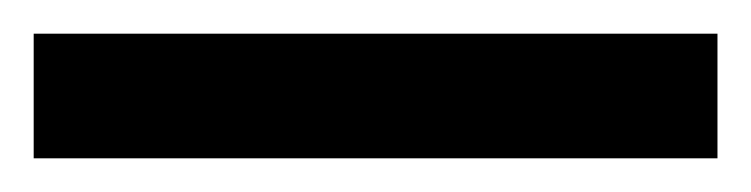

<svg xmlns="http://www.w3.org/2000/svg" viewBox="-22 70 446 114"><path d="M-2 164H404V90H-2Z"/></svg>

Font: Kathrein 85 Heavy
Style: Regular
Weight: 900
Designer: Lazydogs Typefoundry, based on Open Sans by Ascender Corporation
Foundry: Lazydogs Typefoundry
Version: Version 1.003;PS 001.003;hotconv 1.0.88;makeotf.lib2.5.64775